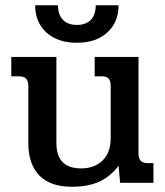

<svg xmlns="http://www.w3.org/2000/svg" viewBox="-20 -697 628 732"><path d="M114 -677H201Q201 -641 220 -621.5Q239 -602 273 -602Q308 -602 326.5 -621.5Q345 -641 345 -677H432Q432 -612 389 -573Q346 -534 273 -534Q200 -534 157 -573Q114 -612 114 -677ZM88 -151V-369Q88 -388 79.5 -397Q71 -406 52 -406H23V-480H195V-152Q195 -55 289 -55Q340 -55 371 -85Q402 -115 402 -171V-369Q402 -388 394.5 -397Q387 -406 369 -406H341V-480H508V-111Q508 -92 517 -83.5Q526 -75 545 -75H565V0H438L432 -65Q400 -23 357.5 -4Q315 15 254 15Q172 15 130 -28Q88 -71 88 -151Z"/></svg>

Font: Pridi
Style: Regular
Weight: 400
Designer: Katatrad Team
Foundry: CadsonDemak
Version: Version 1.001